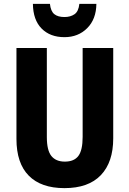

<svg xmlns="http://www.w3.org/2000/svg" viewBox="-20 -962 669 992"><path d="M565 -247Q565 -124 501 -57Q437 10 313 10Q192 10 128.5 -54.5Q65 -119 65 -244V-714H222V-254Q222 -185 245.5 -156Q269 -127 315 -127Q363 -127 385 -156.5Q407 -186 407 -255V-714H565ZM478 -942Q477 -863 430.5 -816.5Q384 -770 313 -770Q239 -770 195 -814.5Q151 -859 150 -942H238Q242 -904 260.5 -889Q279 -874 313 -874Q344 -874 365 -888.5Q386 -903 390 -942Z"/></svg>

Font: Noto Sans Condensed ExtraBold
Style: Regular
Weight: 800
Width: 3
Designer: Monotype Design Team
Foundry: Monotype Imaging Inc.
Version: Version 2.013; ttfautohint (v1.8.4.7-5d5b)